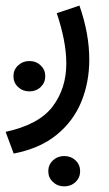

<svg xmlns="http://www.w3.org/2000/svg" viewBox="-26 -286 388 686"><path d="M146.5 325.7Q146.5 302.7 163.1 287.1Q179.7 271.5 203.6 271.5Q227.5 271.5 243.9 287.1Q260.3 302.7 260.3 325.7Q260.3 348.6 243.9 364.3Q227.5 379.9 203.6 379.9Q179.7 379.9 163.1 364.3Q146.5 348.6 146.5 325.7ZM22 -13.7Q22 -36.6 38.6 -52.2Q55.2 -67.9 79.1 -67.9Q103 -67.9 119.4 -52.2Q135.7 -36.6 135.7 -13.7Q135.7 9.3 119.4 24.9Q103 40.5 79.1 40.5Q55.2 40.5 38.6 24.9Q22 9.3 22 -13.7ZM22.9 262.7 -5.9 185.1Q113.3 159.2 162.1 94.5Q210.9 29.8 210.9 -58.6Q210.9 -100.1 201.9 -145.8Q192.9 -191.4 176.8 -238.8L257.8 -266.1Q293 -166 293 -73.2Q293 8.3 264.4 77.9Q235.8 147.5 176 196Q116.2 244.6 22.9 262.7Z"/></svg>

Font: Vazirmatn RD
Style: Regular
Weight: 400
Designer: Saber Rastikerdar
Foundry: Saber Rastikerdar
Version: Version 32.102